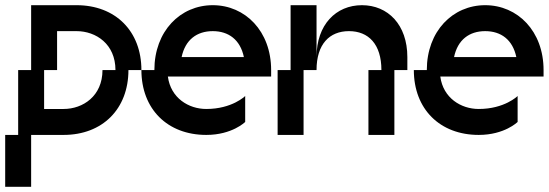

<svg xmlns="http://www.w3.org/2000/svg" viewBox="-20 -520 2115 740"><path d="M475 -250H525C525 -400 425 -500 275 -500H100V-250H50V0H0V200H100V0H150H225C375 0 475 -100 475 -250ZM150 -100V-250H200V-400H275C350 -400 425 -350 425 -250H375C375 -150 300 -100 225 -100Z M575 -250H525C525 -100 625 0 775 0C875 0 925 -50 925 -50V-150C925 -150 875 -100 775 -100C707 -100 638 -142 627 -225H1025V-250C1025 -400 925 -500 800 -500C675 -500 575 -400 575 -250ZM680 -300C694 -367 739 -400 800 -400C861 -400 906 -367 920 -300Z M1200 -300V-500H1100V-250H1050V0H1150V-250H1200C1200 -350 1250 -400 1325 -400C1400 -400 1450 -350 1450 -250H1400V0H1500V-250H1550V-300C1550 -425 1475 -500 1375 -500C1275 -500 1200 -425 1200 -300Z M1625 -250H1575C1575 -100 1675 0 1825 0C1925 0 1975 -50 1975 -50V-150C1975 -150 1925 -100 1825 -100C1757 -100 1688 -142 1677 -225H2075V-250C2075 -400 1975 -500 1850 -500C1725 -500 1625 -400 1625 -250ZM1730 -300C1744 -367 1789 -400 1850 -400C1911 -400 1956 -367 1970 -300Z"/></svg>

Font: LS-VG5000 Shifted
Style: Regular
Weight: 400
Designer: Justin Bihan, 2021
Foundry: Justin Bihan, 2021
Version: Version 1.000;Glyphs 3.1.2 (3151)